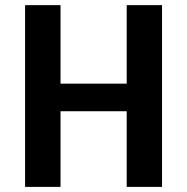

<svg xmlns="http://www.w3.org/2000/svg" viewBox="-20 -731 732 751"><path d="M613.8 -710.9V0H475.6V-295.9H216.8V0H78.1V-710.9H216.8V-403.8H475.6V-710.9Z"/></svg>

Font: Ufes Sans
Style: Bold
Weight: 700
Designer: Ricardo Esteves & Filipe Motta
Foundry: ProDesignUfes - Ricardo Esteves, Filipe Motta (This is a derivative work, based on Roboto family, by Christian Robertson
Version: Version 2.0